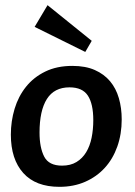

<svg xmlns="http://www.w3.org/2000/svg" viewBox="-20 -713 523 743"><path d="M22 -192Q22 -244 36.5 -292Q51 -340 80.5 -377Q110 -414 155 -436Q200 -458 260 -458Q311 -458 347 -442Q383 -426 406 -398.5Q429 -371 440 -333Q451 -295 451 -251Q451 -194 434 -146Q417 -98 385.5 -63.5Q354 -29 309.5 -9.5Q265 10 210 10Q118 10 70 -43.5Q22 -97 22 -192ZM133 -200Q133 -142 151 -107Q169 -72 220 -72Q253 -72 276 -86Q299 -100 313.5 -124Q328 -148 334.5 -180Q341 -212 341 -248Q341 -311 320 -343Q299 -375 249 -375Q190 -375 161.5 -330Q133 -285 133 -200ZM114 -609 164 -693 335 -555 310 -512Z"/></svg>

Font: Zilla Slab SemiBold
Style: Regular
Weight: 600
Designer: Typotheque.com
Foundry: Typotheque type foundry
Version: Version 1.0; 2017